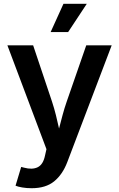

<svg xmlns="http://www.w3.org/2000/svg" viewBox="-20 -785 628 1013"><path d="M62 194.8 91.8 95.7 106.9 99.6Q149.9 111.3 178.7 97.4Q207.5 83.5 217.3 36.6L225.1 2L19 -545.9H154.8L254.4 -249Q266.1 -213.4 274.9 -178Q283.7 -142.6 291.5 -106.9Q300.8 -143.1 310.3 -178.5Q319.8 -213.9 332 -249L435.1 -545.9H569.3L335 70.3Q310.1 135.7 265.6 171.9Q221.2 208 147 208Q120.1 208 97.4 204.1Q74.7 200.2 62 194.8ZM247.1 -615.7 314.9 -765.1H438L339.4 -615.7Z"/></svg>

Font: Inter-SemiBold
Style: Regular
Weight: 600
Designer: Rasmus Andersson
Foundry: rsms
Version: Version 4.000;git-a52131595